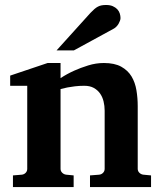

<svg xmlns="http://www.w3.org/2000/svg" viewBox="-20 -754 665 774"><path d="M342.8 0V-46.9L379.9 -49.8Q389.2 -50.8 395.5 -57.4Q401.9 -64 401.9 -73.2V-308.1Q401.9 -327.1 397.5 -345.2Q393.1 -363.3 383.3 -377.2Q373.5 -391.1 357.9 -399.7Q342.3 -408.2 319.8 -408.2Q299.3 -408.2 281.7 -406Q264.2 -403.8 251.5 -401.4Q236.3 -398.4 224.1 -395V-73.2Q224.1 -64 231 -57.4Q237.8 -50.8 247.1 -49.8L276.9 -46.9V0H32.2V-46.9L67.9 -49.8Q77.1 -50.8 83.5 -57.4Q89.8 -64 89.8 -73.2V-408.2H21V-449.2L171.9 -500H224.1V-439Q250 -456.1 279.3 -469.2Q304.2 -480.5 335.4 -490.2Q366.7 -500 398.9 -500Q441.9 -500 468.8 -485.1Q495.6 -470.2 510.3 -445.8Q524.9 -421.4 530 -390.1Q535.2 -358.9 535.2 -326.2V-73.2Q535.2 -64 542 -57.4Q548.8 -50.8 558.1 -49.8L588.9 -46.9V0ZM465.8 -681.2Q465.8 -676.3 463.6 -670.2Q461.4 -664.1 458 -658.2Q454.6 -652.3 449.7 -647.2Q444.8 -642.1 439.9 -639.2L277.8 -550.8H208L344.7 -702.1Q353.5 -711.4 360.6 -717.5Q367.7 -723.6 374.8 -727.3Q381.8 -731 389.6 -732.4Q397.5 -733.9 407.7 -733.9Q423.8 -733.9 434.8 -729Q445.8 -724.1 452.9 -716.6Q460 -709 462.9 -699.5Q465.8 -689.9 465.8 -681.2Z"/></svg>

Font: Charis SIL
Style: Bold
Weight: 700
Foundry: SIL International
Version: Version 4.112